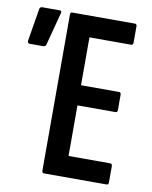

<svg xmlns="http://www.w3.org/2000/svg" viewBox="-77 -713 608 770"><g transform="rotate(10 227.5 -327.5)"><path d="M156 0Q147 0 147 -10V-645Q147 -655 155 -655H410Q418 -655 418 -645V-580Q418 -569 410 -569H240V-374H395Q403 -374 403 -363V-302Q403 -292 395 -292H240V-86H410Q418 -86 418 -75V-10Q418 0 410 0ZM8 -502Q-1 -502 0 -514L22 -647Q24 -655 33 -655H104Q114 -655 110 -643L75 -510Q72 -502 63 -502Z"/></g></svg>

Font: Sofia Sans Extra Condensed SemiBold
Style: Regular
Weight: 600
Designer: Botio Nikoltchev, Ani Petrova
Foundry: lettersoup
Version: Version 4.101